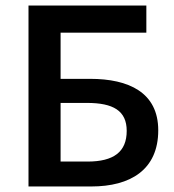

<svg xmlns="http://www.w3.org/2000/svg" viewBox="-20 -674 630 694"><path d="M310 0C451 0 552 -60 552 -203C552 -340 445 -389 306 -389H199V-556H509V-654H83V0ZM294 -302C389 -302 438 -274 438 -201C438 -125 391 -90 296 -90H199V-302Z"/></svg>

Font: DAIFUKU Sans Semibold
Style: Regular
Weight: 600
Designer: Original font ‘Source Sans 3’ : Paul D. Hunt
Foundry: Daifuku
Version: Version 1.000